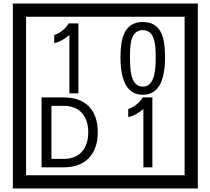

<svg xmlns="http://www.w3.org/2000/svg" viewBox="-20 -980 1195 1090"><path d="M1103 90H53V-960H1103ZM1028 15V-885H128V15ZM425 -450H374V-781Q328 -743 288 -735V-781Q339 -798 370 -847H425ZM917 -656Q917 -442 791 -442Q664 -442 664 -656Q664 -744 685 -789Q714 -855 791 -855Q868 -855 897 -789Q917 -745 917 -656ZM864 -656Q864 -723 855 -752Q840 -809 791 -809Q742 -809 726 -752Q718 -723 718 -656Q718 -587 726 -553Q742 -488 791 -488Q839 -488 855 -554Q864 -587 864 -656ZM535 -229Q535 -136 484.5 -83Q434 -30 340 -30H216V-427H340Q435 -427 485 -375.5Q535 -324 535 -229ZM481 -229Q481 -298 445 -338.5Q409 -379 341 -379H272V-78H341Q409 -78 445 -119Q481 -160 481 -229ZM845 -30H794V-361Q748 -323 708 -315V-361Q759 -378 790 -427H845Z"/></svg>

Font: Unicode BMP Fallback SIL
Style: Regular
Weight: 400
Foundry: NRSI, SIL International
Version: Version 5.1 Based on Unicode 5.1